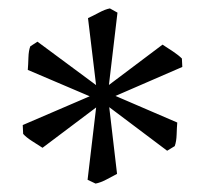

<svg xmlns="http://www.w3.org/2000/svg" viewBox="-20 -782 487 456"><path d="M171 -518Q167 -520 166 -519Q165 -518 164.5 -517Q164 -516 163.5 -516Q163 -516 160 -521L366 -676Q377 -669 390.5 -660Q404 -651 412 -643L413 -623ZM228 -490Q224 -488 224.5 -486.5Q225 -485 226 -484Q227 -483 226.5 -482.5Q226 -482 220 -482L189 -739Q200 -744 215 -752Q230 -760 241 -762L259 -752ZM401 -491Q400 -479 399.5 -462.5Q399 -446 395 -435L377 -424L167 -582Q167 -586 165.5 -586.5Q164 -587 162.5 -587Q161 -587 161 -587.5Q161 -588 164 -593ZM46 -616Q47 -628 47.5 -645Q48 -662 52 -672L69 -683L281 -526Q281 -521 282 -521Q283 -521 284.5 -521Q286 -521 286 -520.5Q286 -520 283 -515ZM258 -369Q247 -363 232.5 -355.5Q218 -348 207 -346L188 -355L219 -617Q223 -619 222.5 -620.5Q222 -622 221.5 -623Q221 -624 221.5 -624.5Q222 -625 228 -625ZM81 -431Q70 -438 56 -447Q42 -456 35 -464L34 -485L276 -589Q280 -587 281 -588Q282 -589 282.5 -590Q283 -591 283.5 -591Q284 -591 287 -586Z"/></svg>

Font: Kalpurush
Style: Regular
Weight: 400
Designer: Md. Tanbin Islam Siyam
Foundry: Tanbin Islam Siyam
Version: Version 0.258